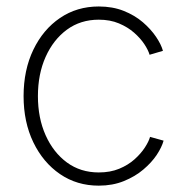

<svg xmlns="http://www.w3.org/2000/svg" viewBox="-20 -567 578 596"><path d="M286.6 9.3Q218.8 9.3 166.3 -26.6Q113.8 -62.5 83.5 -125.2Q53.2 -188 53.2 -268.6Q53.2 -349.6 83.5 -412.6Q113.8 -475.6 166.3 -511.2Q218.8 -546.9 286.6 -546.9Q329.6 -546.9 364 -533.2Q398.4 -519.5 423.6 -497.8Q448.7 -476.1 464.6 -452.4Q480.5 -428.7 485.8 -409.2L444.3 -397Q440.4 -411.1 428.2 -429.7Q416 -448.2 396.2 -465.6Q376.5 -482.9 349.1 -494.4Q321.8 -505.9 286.6 -505.9Q230 -505.9 187.7 -474.9Q145.5 -443.8 121.6 -390.4Q97.7 -336.9 97.7 -268.6Q97.7 -200.7 121.6 -147.2Q145.5 -93.8 187.7 -62.7Q230 -31.7 286.6 -31.7Q322.3 -31.7 350.1 -43.2Q377.9 -54.7 397.7 -72.5Q417.5 -90.3 429.7 -109.1Q441.9 -127.9 445.8 -142.1L487.8 -130.4Q482.4 -110.4 466.6 -86.4Q450.7 -62.5 425 -40.8Q399.4 -19 364.5 -4.9Q329.6 9.3 286.6 9.3Z"/></svg>

Font: Inter 18pt ExtraLight
Style: Regular
Weight: 250
Designer: Rasmus Andersson
Foundry: rsms
Version: Version 4.001;git-66647c0bb